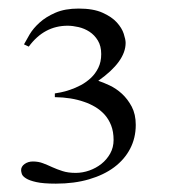

<svg xmlns="http://www.w3.org/2000/svg" viewBox="-20 -820 400 453"><path d="M300.3 -525.4Q300.3 -494.6 287.1 -469.2Q273.9 -443.8 249.5 -425.5Q225.1 -407.2 190.2 -397Q155.3 -386.7 111.8 -386.7Q82 -386.7 65.7 -390.4Q49.3 -394 41.3 -399.2Q33.2 -404.3 31.5 -409.7Q29.8 -415 29.8 -418.5Q29.8 -427.2 38.1 -433.1Q46.4 -439 57.6 -439Q70.8 -439 81.5 -434.8Q92.3 -430.7 103.5 -425.5Q114.7 -420.4 127.7 -416.3Q140.6 -412.1 158.7 -412.1Q174.8 -412.1 190.7 -417.7Q206.5 -423.3 219.2 -433.3Q231.9 -443.4 240 -457.8Q248 -472.2 248 -489.7Q248 -509.3 242.2 -524.2Q236.3 -539.1 226.6 -549.8Q216.8 -560.5 204.3 -567.9Q191.9 -575.2 178.7 -579.6Q148.4 -590.3 109.4 -590.8V-599.6Q113.8 -600.1 123.5 -602.1Q133.3 -604 145.5 -608.2Q157.7 -612.3 170.7 -619.1Q183.6 -626 194.3 -636Q205.1 -646 211.9 -659.9Q218.8 -673.8 218.8 -692.4Q218.8 -711.4 210.9 -724.4Q203.1 -737.3 191.2 -745.1Q179.2 -752.9 165.3 -756.1Q151.4 -759.3 139.6 -759.3Q84 -759.3 47.9 -710L36.6 -715.3Q41.5 -724.6 50 -739Q58.6 -753.4 73.5 -766.8Q88.4 -780.3 110.8 -790Q133.3 -799.8 165.5 -799.8Q200.2 -799.8 221.9 -790Q243.7 -780.3 255.6 -767.1Q267.6 -753.9 272 -740.2Q276.4 -726.6 276.4 -718.8Q276.4 -674.8 211.9 -629.4Q223.6 -625.5 238.8 -618.4Q253.9 -611.3 267.6 -598.9Q281.2 -586.4 290.8 -568.4Q300.3 -550.3 300.3 -525.4Z"/></svg>

Font: Doulos SIL
Style: Regular
Weight: 400
Designer: Walt Agee, Victor Gaultney, Peter Martin, Debbi Hosken
Foundry: SIL International
Version: Version 4.110; 2011; Maintenance release